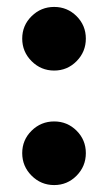

<svg xmlns="http://www.w3.org/2000/svg" viewBox="-20 -522 312 554"><path d="M136.3 12Q98.3 12 71.2 -15.1Q44.1 -42.2 44.1 -80.2Q44.1 -118.2 71.2 -144.9Q98.3 -171.6 136.3 -171.6Q174.2 -171.6 201 -144.9Q227.7 -118.2 227.7 -80.2Q227.7 -42.2 201 -15.1Q174.2 12 136.3 12ZM136.3 -318.4Q98.3 -318.4 71.2 -345.5Q44.1 -372.6 44.1 -410.6Q44.1 -448.6 71.2 -475.3Q98.3 -502 136.3 -502Q174.2 -502 201 -475.3Q227.7 -448.6 227.7 -410.6Q227.7 -372.6 201 -345.5Q174.2 -318.4 136.3 -318.4Z"/></svg>

Font: Atkinson Hyperlegible Next
Style: Regular
Weight: 400
Designer: Elliott Scott, Megan Eiswerth, Linus Boman, Theodore Petrosky, Letters from Sweden
Foundry: Applied Design Works, Letters from Sweden
Version: Version 2.001